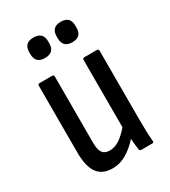

<svg xmlns="http://www.w3.org/2000/svg" viewBox="-171 -766 765 862"><g transform="rotate(-30 212.0 -335.5)"><path d="M158 8Q104 8 79 -26.5Q54 -61 54 -132V-479Q54 -488 63 -488H128Q137 -488 137 -479V-138Q137 -99 148.5 -83.5Q160 -68 185 -68Q211 -68 235 -83.5Q259 -99 286 -130V-479Q286 -488 295 -488H360Q369 -488 369 -479V-122Q369 -85 370 -58Q371 -31 373 -11Q375 0 365 0H309Q300 0 299 -9Q295 -35 293 -66Q262 -31 228 -11.5Q194 8 158 8ZM141 -573Q92 -573 92 -621V-631Q92 -679 141 -679Q190 -679 190 -631V-621Q190 -573 141 -573ZM283 -573Q234 -573 234 -621V-631Q234 -679 283 -679Q331 -679 331 -631V-621Q331 -573 283 -573Z"/></g></svg>

Font: Sofia Sans Condensed Medium
Style: Regular
Weight: 500
Designer: Botio Nikoltchev, Ani Petrova
Foundry: lettersoup
Version: Version 4.101; ttfautohint (v1.8.4.7-5d5b)